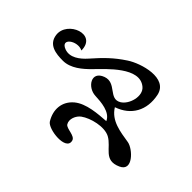

<svg xmlns="http://www.w3.org/2000/svg" viewBox="-284 -1060 1472 1472"><g transform="rotate(-45 452.5 -323.5)"><path d="M567 -871C474 -858 464 -771 464 -695C464 -612 526 -541 579 -489C654 -415 852 -240 755 -123C707 -64 587 -98 551 -159C502 -243 638 -281 602 -381C562 -490 454 -419 450 -329C447 -265 441 -162 372 -132C366 -217 359 -336 301 -406C238 -481 145 -486 64 -436C13 -405 -12 -188 81 -211C124 -221 114 -307 143 -326C181 -350 237 -325 261 -292C304 -233 334 -111 299 -44C255 39 141 62 197 185C244 289 364 163 375 99C391 2 402 -105 494 -161C539 -30 650 32 792 3C943 -29 874 -258 816 -345C755 -438 698 -494 615 -567C564 -612 516 -675 540 -741C575 -837 657 -723 620 -650C799 -650 707 -890 567 -871Z"/></g></svg>

Font: Philokalia
Style: Regular
Weight: 400
Version: Version 001.010